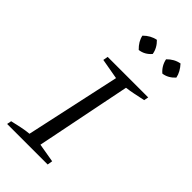

<svg xmlns="http://www.w3.org/2000/svg" viewBox="-229 -785 844 844"><g transform="rotate(45 193.0 -363.5)"><path d="M4 0 8 -21Q34 -27 57.5 -32Q81 -37 104 -39L200 -481L104 -498L108 -521H360L356 -500Q327 -494 306 -489.5Q285 -485 261 -482L172 -39L260 -24L256 0ZM208 -727Q234 -702 239 -670Q216 -643 183 -639Q156 -665 150 -695Q176 -721 208 -727ZM355 -727Q367 -714 375 -699.5Q383 -685 386 -670Q361 -643 330 -639Q304 -661 297 -695Q322 -721 355 -727Z"/></g></svg>

Font: Piazzolla SC Light
Style: Italic
Weight: 300
Italic angle: -11.3°
Designer: Juan Pablo del Peral
Foundry: Huerta Tipografica
Version: Version 1.330